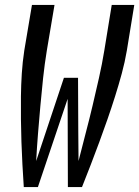

<svg xmlns="http://www.w3.org/2000/svg" viewBox="-20 -755 562 775"><path d="M76 0Q73 -45 70.5 -91Q68 -137 66.5 -182.5Q65 -228 64.5 -274Q64 -320 64.5 -366Q65 -412 68 -458.5Q71 -505 78 -551L109 -735H200L169 -551Q160 -496 154 -440Q148 -384 143 -328Q138 -272 133.5 -216.5Q129 -161 126 -105L238 -441H295L296 -221L297 -105L298 -109Q312 -165 326.5 -220Q341 -275 354 -330Q367 -385 379.5 -440.5Q392 -496 401 -551L431 -735H522L492 -551Q484 -504 471.5 -458Q459 -412 444.5 -366Q430 -320 414 -274Q398 -228 381 -182Q364 -136 346.5 -90.5Q329 -45 311 0H254L253 -356L133 0Z"/></svg>

Font: Iosevka Curly Medium Oblique
Style: Regular
Weight: 500
Italic angle: -9°
Monospace: yes
Designer: Belleve Invis
Foundry: Belleve Invis
Version: Version 11.1.0; ttfautohint (v1.8.3)